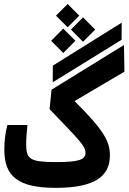

<svg xmlns="http://www.w3.org/2000/svg" viewBox="-20 -928 638 953"><path d="M255.9 4.4C451.2 4.4 525.4 -52.7 525.4 -156.7C525.4 -224.1 499.5 -277.8 350.1 -426.3L597.7 -572.3L595.2 -704.6L235.8 -482.9L226.1 -386.2C374 -231.4 404.3 -204.6 404.3 -168.5C404.3 -134.8 367.7 -123.5 261.2 -123.5C128.4 -123.5 109.9 -137.2 109.9 -212.9C109.9 -238.8 112.3 -271.5 116.2 -307.6H16.6C5.9 -269 1.5 -224.6 1.5 -184.6C1.5 -53.7 68.4 4.4 255.9 4.4ZM241.7 -519.5 583.5 -730.5 584 -815.4 242.2 -602.1ZM392.1 -720.7 452.6 -781.2 392.1 -841.8 332 -781.2ZM293.9 -665 354.5 -725.6 293.9 -786.1 233.9 -725.6ZM315.9 -792.5 373.5 -850.1 315.9 -908.2 257.8 -850.1Z"/></svg>

Font: Cascadia Code NF SemiBold
Style: Regular
Weight: 600
Monospace: yes
Designer: Aaron Bell
Foundry: Saja Typeworks
Version: Version 2404.023